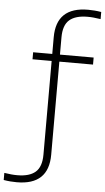

<svg xmlns="http://www.w3.org/2000/svg" viewBox="-163 -859 619 1130"><g transform="rotate(5 146.0 -294.0)"><path d="M-19.5 230Q-37.5 230 -57 228.5Q-76.5 227 -97 223.5V181.5Q-73 185 -55.8 186.8Q-38.5 188.5 -20 188.5Q51.5 188.5 87.2 157.5Q123 126.5 123 54.5V-499H10V-540.5H123V-639Q123 -818 311 -818Q329 -818 348.5 -816.5Q368 -815 388.5 -811.5V-769.5Q364.5 -773 347.2 -774.8Q330 -776.5 311.5 -776.5Q240 -776.5 204.2 -745.5Q168.5 -714.5 168.5 -642.5V-540.5H367.5V-499H168.5V51Q168.5 230 -19.5 230Z"/></g></svg>

Font: Encode Sans SmExp XLt
Style: Regular
Weight: 200
Width: 6
Designer: Multiple Designers
Foundry: Impallari Type
Version: Version 3.002; ttfautohint (v1.8.3) -l 8 -r 50 -G 200 -x 14 